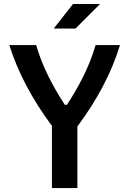

<svg xmlns="http://www.w3.org/2000/svg" viewBox="-20 -960 660 980"><path d="M375 0V-314.5C478 -452.5 551 -593 592.5 -730H468C435.5 -617 379.5 -513.5 321.5 -425H311C253 -513.5 197 -617 164.5 -730H27.5C71.5 -591.5 142 -456 245 -317.5V0ZM254.5 -814.5 352.5 -939.5H490.5L365.5 -814.5Z"/></svg>

Font: Monaspace Argon SemiBold
Style: Regular
Weight: 600
Designer: Riley Cran & the Lettermatic Team
Foundry: Lettermatic
Version: Version 1.000 (Monaspace Argon)